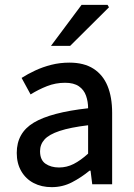

<svg xmlns="http://www.w3.org/2000/svg" viewBox="-20 -759 550 791"><path d="M193 12Q151 12 118.5 -5Q86 -22 67.5 -54Q49 -86 49 -129Q49 -212 119.5 -254Q190 -296 343 -313Q343 -340 334.5 -364.5Q326 -389 305 -403.5Q284 -418 248 -418Q209 -418 173.5 -404Q138 -390 106 -370L69 -438Q94 -454 125 -468.5Q156 -483 191.5 -492Q227 -501 266 -501Q326 -501 365 -476Q404 -451 423 -405Q442 -359 442 -294V0H360L353 -56H349Q315 -28 276.5 -8Q238 12 193 12ZM223 -69Q255 -69 283.5 -83.5Q312 -98 343 -126V-243Q269 -234 225.5 -219.5Q182 -205 163.5 -184.5Q145 -164 145 -136Q145 -100 167.5 -84.5Q190 -69 223 -69ZM190 -570 316 -739H423L429 -729L269 -570Z"/></svg>

Font: Source Sans 3 Medium
Style: Regular
Weight: 500
Designer: Paul D. Hunt
Foundry: Adobe
Version: Version 3.052;hotconv 1.1.0;makeotfexe 2.6.0